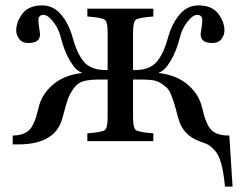

<svg xmlns="http://www.w3.org/2000/svg" viewBox="-20 -522 896 710"><path d="M27 12V-21Q67 -21 87.5 -40.5Q108 -60 122 -121Q133 -172 174.5 -208Q216 -244 282 -252V-254Q262 -259 239.5 -296Q217 -333 203 -390Q196 -417 176.5 -442Q157 -467 141 -467Q122 -467 122 -447Q122 -436 125 -418Q128 -400 128 -395Q128 -363 85 -363Q62 -363 51 -378Q40 -393 40 -409Q40 -441 63 -471.5Q86 -502 136 -502Q178 -502 206.5 -467.5Q235 -433 249 -382Q264 -326 289.5 -294.5Q315 -263 371 -263H378V-403Q378 -441 367.5 -449Q357 -457 303 -461V-490H547V-461Q493 -457 482.5 -449Q472 -441 472 -403V-263H479Q535 -263 560.5 -294.5Q586 -326 601 -382Q615 -433 643.5 -467.5Q672 -502 714 -502Q764 -502 787 -471.5Q810 -441 810 -409Q810 -393 799 -378Q788 -363 765 -363Q722 -363 722 -395Q722 -400 725 -418Q728 -436 728 -447Q728 -467 709 -467Q693 -467 673.5 -442Q654 -417 647 -390Q633 -333 610.5 -296Q588 -259 568 -254V-252Q634 -244 675.5 -208Q717 -172 728 -121Q742 -60 762.5 -40.5Q783 -21 823 -21H828L840 168H812Q807 116 798 83Q789 50 774 34Q759 18 749.5 13Q740 8 719 1Q655 -22 639 -86Q630 -120 626 -133.5Q622 -147 614 -168Q606 -189 598 -196.5Q590 -204 576 -213.5Q562 -223 544 -225.5Q526 -228 500 -228H472V-87Q472 -49 482.5 -41Q493 -33 547 -29V0H303V-29Q357 -33 367.5 -41Q378 -49 378 -87V-228H350Q312 -228 289.5 -222Q267 -216 252 -194.5Q237 -173 230.5 -154Q224 -135 211 -86Q186 12 47 12Z"/></svg>

Font: Heuristica
Style: Regular
Weight: 400
Version: Version 1.0.1 ; ttfautohint (v1.4.1)